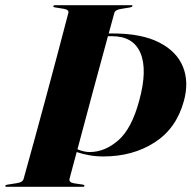

<svg xmlns="http://www.w3.org/2000/svg" viewBox="-47 -720 737 740"><path d="M221 -31Q217.5 -17 238.5 -13.5L272.5 -8.5Q279.5 -7 278.5 -4Q278 0 272.5 0H-21.5Q-27 0 -26.5 -4Q-25.5 -7.5 -17.5 -8.5L17.5 -14Q40 -17 44 -30.5Q87 -184.5 131.2 -348.8Q175.5 -513 216.5 -670.5Q219.5 -682.5 199 -686L165 -691.5Q157.5 -692.5 158.5 -696Q159.5 -700 165 -700H459Q464.5 -700 463.5 -696.5Q462.5 -693 455 -691.5L418.5 -685.5Q396.5 -682 393.5 -669.5Q383 -631.5 372 -591H388Q498.5 -591 566.2 -556.5Q634 -522 658 -463Q682 -404 661.5 -330Q632.5 -224.5 548.5 -170.8Q464.5 -117 351.5 -117Q322.5 -117 296.2 -121.8Q270 -126.5 248.5 -134Q235 -83.5 221 -31ZM385 -580.5H369Q339.5 -473 309.8 -362.5Q280 -252 251.5 -144.5Q277.5 -134 298.5 -134Q357 -134 408.8 -179Q460.5 -224 489.5 -332Q522 -450 494.5 -515.2Q467 -580.5 385 -580.5Z"/></svg>

Font: Fraunces 144pt S000
Style: Bold Italic
Weight: 700
Italic angle: -16°
Version: Version 1.000; ttfautohint (v1.8.3)